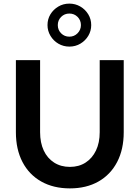

<svg xmlns="http://www.w3.org/2000/svg" viewBox="-20 -1033 773 1063"><path d="M367 10Q276 10 208.5 -28Q141 -66 104.5 -136Q68 -206 68 -301V-700H202V-301Q202 -243 222 -200Q242 -157 279.5 -133Q317 -109 367 -109Q417 -109 454 -133Q491 -157 511.5 -200Q532 -243 532 -301V-700H665V-301Q665 -206 628.5 -136Q592 -66 525 -28Q458 10 367 10ZM364 -775Q331 -775 303.5 -791Q276 -807 259.5 -834.5Q243 -862 243 -894Q243 -927 259 -953.5Q275 -980 302.5 -996.5Q330 -1013 364 -1013Q397 -1013 424.5 -997Q452 -981 468.5 -954Q485 -927 485 -894Q485 -862 469 -835Q453 -808 425.5 -791.5Q398 -775 364 -775ZM364 -830Q391 -830 409.5 -849Q428 -868 428 -894Q428 -921 409.5 -939.5Q391 -958 364 -958Q337 -958 318.5 -939.5Q300 -921 300 -894Q300 -867 318.5 -848.5Q337 -830 364 -830Z"/></svg>

Font: Red Hat Text SemiBold
Style: Regular
Weight: 600
Designer: Pentagram, MCKL
Foundry: MCKL
Version: Version 1.030